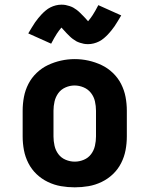

<svg xmlns="http://www.w3.org/2000/svg" viewBox="-20 -794 640 822"><path d="M300 8Q270 8 241 3Q212 -2 185 -15Q158 -28 136.5 -48.5Q115 -69 101.5 -95.5Q88 -122 82.5 -151Q77 -180 77 -210V-320Q77 -350 82.5 -379Q88 -408 101.5 -434.5Q115 -461 137 -482Q159 -503 185.5 -515.5Q212 -528 241 -534.5Q270 -541 300 -541Q330 -541 359 -534.5Q388 -528 414.5 -515.5Q441 -503 463 -482Q485 -461 498.5 -434.5Q512 -408 517.5 -379Q523 -350 523 -320V-210Q523 -180 517.5 -151Q512 -122 498.5 -95.5Q485 -69 463.5 -48.5Q442 -28 415 -15Q388 -2 359 3Q330 8 300 8ZM300 -102Q320 -102 339 -110Q358 -118 370 -134Q382 -150 386.5 -170Q391 -190 391 -210V-320Q391 -340 386.5 -360Q382 -380 369.5 -396Q357 -412 338 -420Q319 -428 299 -428Q279 -428 260 -419.5Q241 -411 229.5 -395Q218 -379 213.5 -359.5Q209 -340 209 -320V-210Q209 -190 213.5 -170Q218 -150 230 -134Q242 -118 261 -110Q280 -102 300 -102ZM357 -605Q347 -605 339 -606.5Q331 -608 322 -611Q313 -614 306.5 -617.5Q300 -621 292 -627Q284 -633 277.5 -639.5Q271 -646 265.5 -651.5Q260 -657 254 -664Q248 -671 243 -676Q237 -669 233 -663.5Q229 -658 223.5 -650Q218 -642 212 -631Q206 -620 199 -607L101 -651Q109 -664 116 -676Q123 -688 130 -698Q137 -708 144 -716.5Q151 -725 158 -732.5Q165 -740 175 -748.5Q185 -757 196 -762.5Q207 -768 219 -771Q231 -774 243 -774Q253 -774 261 -772.5Q269 -771 278 -768Q287 -765 293.5 -761.5Q300 -758 308 -752Q316 -746 322.5 -739.5Q329 -733 334.5 -727.5Q340 -722 346 -715.5Q352 -709 357 -703Q363 -710 367 -715.5Q371 -721 376.5 -729Q382 -737 388 -748Q394 -759 401 -772L499 -728Q491 -715 484 -703Q477 -691 470 -681Q463 -671 456 -662.5Q449 -654 442 -646.5Q435 -639 425 -630.5Q415 -622 404 -616.5Q393 -611 381 -608Q369 -605 357 -605Z"/></svg>

Font: Iosevka Curly Slab XBdEx
Style: Regular
Weight: 800
Width: 7
Monospace: yes
Designer: Belleve Invis
Foundry: Belleve Invis
Version: Version 11.0.0; ttfautohint (v1.8.3)